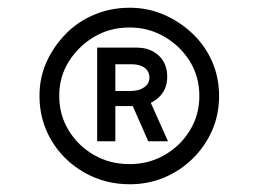

<svg xmlns="http://www.w3.org/2000/svg" viewBox="-20 -732 669 496"><path d="M315 -256Q251 -256 197.5 -286.5Q144 -317 113 -369Q82 -421 82 -484Q82 -532 100.5 -572.5Q119 -613 150.5 -645Q182 -677 224.5 -694.5Q267 -712 315 -712Q362 -712 403.5 -694Q445 -676 477.5 -645Q510 -614 528 -573Q546 -532 546 -484Q546 -436 528 -395Q510 -354 478 -322.5Q446 -291 404.5 -273.5Q363 -256 315 -256ZM315 -308Q364 -308 405 -331.5Q446 -355 470.5 -395Q495 -435 495 -484Q495 -534 470.5 -573.5Q446 -613 405 -637Q364 -661 315 -661Q264 -661 223.5 -637Q183 -613 158 -573.5Q133 -534 133 -484Q133 -435 157.5 -395Q182 -355 223 -331.5Q264 -308 315 -308ZM363 -367 319 -467 363 -481 414 -367ZM231 -367V-609H333Q368 -609 390 -588.5Q412 -568 412 -534Q412 -499 388 -478.5Q364 -458 332 -458H257L278 -470V-367ZM278 -487 259 -497H318Q339 -497 352.5 -506.5Q366 -516 366 -531Q366 -548 353.5 -557Q341 -566 320 -566H256L278 -577Z"/></svg>

Font: Lexend Mega Light
Style: Regular
Weight: 300
Version: Version 1.007